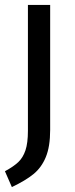

<svg xmlns="http://www.w3.org/2000/svg" viewBox="-32 -547 303 777"><path d="M171 -21Q171 46 153.5 88.5Q136 131 103.5 157.5Q71 184 16 210L-12 146Q23 127 42 109Q61 91 71 61.5Q81 32 81 -18V-527H171Z"/></svg>

Font: Fira Sans Condensed
Style: Regular
Weight: 400
Width: 3
Designer: bBox Type GmbH & Carrois Corporate GbR & Edenspiekermann AG
Foundry: bBox Type GmbH & Carrois Corporate GbR & Edenspiekermann AG
Version: Version 4.301